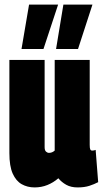

<svg xmlns="http://www.w3.org/2000/svg" viewBox="-20 -809 450 839"><path d="M131 10Q100 10 75 -4Q50 -18 35.5 -50.5Q21 -83 21 -140V-547H175V-166Q175 -152 181 -146.5Q187 -141 194 -141Q208 -141 219 -151V-547H372V-176Q372 -161 374.5 -156Q377 -151 383 -151Q391 -151 398 -154L409 -13Q392 -4 370.5 3Q349 10 319 10Q290 10 269.5 -1.5Q249 -13 235 -30Q213 -11 187 -0.5Q161 10 131 10ZM225 -595 257 -789H384L321 -595ZM74 -595 107 -789H234L170 -595Z"/></svg>

Font: Georama ExtraCondensed ExtraBold
Style: Regular
Weight: 800
Width: 2
Designer: Jean-Baptiste Levee
Foundry: Production Type
Version: Version 1.000